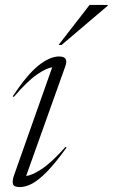

<svg xmlns="http://www.w3.org/2000/svg" viewBox="-20 -752 459 782"><path d="M38 -40.5 192.5 -477.5Q169 -475 130.2 -448.2Q91.5 -421.5 36 -357L32 -360Q91 -449 137 -485.5Q183 -522 221 -522Q260.5 -522 246 -482L86.5 -35.5Q110.5 -37.5 150.2 -63.8Q190 -90 247 -154L251 -151Q206.5 -89 172.5 -54Q138.5 -19 111.5 -4.5Q84.5 10 60.5 10Q36.5 10 32.8 -2.5Q29 -15 38 -40.5ZM218.5 -569 345 -732H419L418.5 -728.5L231 -569Z"/></svg>

Font: Newsreader 72pt Light
Style: Italic
Weight: 300
Italic angle: -17°
Designer: Hugues Gentile
Foundry: Production Type
Version: Version 1.003; ttfautohint (v1.8.3)